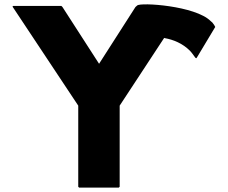

<svg xmlns="http://www.w3.org/2000/svg" viewBox="-20 -849 1041 876"><path d="M432 -558 265 -817 260 -822H40L37 -819L337 -367V3L341 7H522L526 3V-367L729 -676L732 -675C771 -668 813 -651 846 -618C855 -609 862 -598 871 -586L875 -583L878 -586L962 -726C960 -731 955 -739 949 -746L941 -753C871 -823 621 -839 606 -824L598 -817ZM949 -751V-750Z"/></svg>

Font: Hussar Woodtype
Style: Bd
Weight: 900
Foundry: Cannot Into Space Fonts
Version: Version 1.07